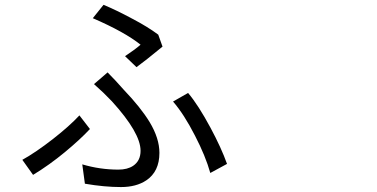

<svg xmlns="http://www.w3.org/2000/svg" viewBox="-20 -756 1540 785"><path d="M474.6 8.8Q407.2 8.8 327.1 -4.9L316.4 -84Q388.7 -62.5 463.9 -62.5Q501 -62.5 524.4 -78.1Q554.7 -98.6 554.7 -139.6Q554.7 -212.9 437.5 -341.8Q404.3 -377 364.3 -412.1L419.9 -460Q452.1 -427.7 486.3 -388.7Q554.7 -317.4 591.8 -256.8Q631.8 -190.4 631.8 -130.9Q631.8 -54.7 578.1 -18.6Q537.1 8.8 474.6 8.8ZM115.2 -41 71.3 -102.5Q126 -132.8 196.3 -187.5Q263.7 -240.2 304.7 -284.2L347.7 -228.5Q307.6 -185.5 245.1 -133.8Q182.6 -82 115.2 -41ZM839.8 -48.8Q820.3 -118.2 777.3 -201.2Q732.4 -289.1 687.5 -340.8L749 -376Q791 -326.2 840.8 -233.4Q884.8 -151.4 908.2 -85.9ZM538.1 -481.4 491.2 -526.4Q531.2 -552.7 554.7 -573.2Q490.2 -625 359.4 -681.6L403.3 -736.3Q455.1 -714.8 520.5 -679.7Q584 -646.5 627 -614.3L644.5 -565.4Q573.2 -506.8 538.1 -481.4Z"/></svg>

Font: Bpmf GenSeki Gothic R
Style: R
Weight: 400
Foundry: But Ko
Version: Version 1.320